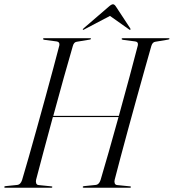

<svg xmlns="http://www.w3.org/2000/svg" viewBox="-25 -879 814 899"><path d="M144 -37.5Q142 -28 144.5 -20.8Q147 -13.5 155.5 -12.5L215 -6.5Q220 -6.5 220 -3.5Q220 0 216 0H0Q-5 0 -5 -3Q-5 -7 1 -7.5L55 -13Q71.5 -14.5 78.5 -36.5Q92 -81.5 110 -144.8Q128 -208 148 -280Q168 -352 187.8 -424Q207.5 -496 224.5 -559.2Q241.5 -622.5 253 -667Q255.5 -683 240 -685L183 -692.5Q176.5 -693.5 176.5 -697Q176.5 -700 181.5 -700H397.5Q401 -700 401 -697.5Q401 -694.5 394.5 -693.5L334.5 -683.5Q321 -682 316 -663.5Q299 -605.5 274.2 -517.2Q249.5 -429 224.5 -336.5H531.5Q557.5 -430.5 581.5 -519.5Q605.5 -608.5 620.5 -667Q623.5 -683 608 -685L551 -692.5Q544.5 -693.5 544.5 -697Q544.5 -700 549 -700H765Q768.5 -700 768.5 -697.5Q768.5 -694.5 762 -693.5L702.5 -683.5Q689 -682 683.5 -663.5Q670.5 -618.5 652.8 -555Q635 -491.5 615 -419.5Q595 -347.5 575.5 -276Q556 -204.5 539.5 -142.5Q523 -80.5 512 -37.5Q509.5 -28 512.2 -20.8Q515 -13.5 523 -12.5L583 -6.5Q588 -6.5 588 -3.5Q588 0 584 0H368Q362.5 0 362.5 -3Q362.5 -7 368.5 -7.5L422.5 -13Q439 -14.5 446 -36.5Q462 -89.5 484.2 -167.8Q506.5 -246 530 -331H222.5Q199.5 -245 178.2 -166.8Q157 -88.5 144 -37.5ZM585 -739.5Q582.5 -738 579 -741.5L490 -804.5L370 -741.5Q364.5 -738 363 -739.5Q361.5 -741.5 366 -746L484.5 -848Q497 -859 504 -859Q511 -859 518 -848L585 -746Q587.5 -741.5 585 -739.5Z"/></svg>

Font: Fraunces 144pt Light
Style: Italic
Weight: 300
Italic angle: -16°
Version: Version 1.000;[0bf87f6ff]